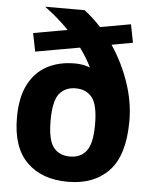

<svg xmlns="http://www.w3.org/2000/svg" viewBox="-56 -854 714 912"><g transform="rotate(5 301.0 -398.5)"><path d="M301.5 11Q177.5 11 106 -59.5Q34.5 -130 34.5 -272Q34.5 -368 66.2 -430Q98 -492 154.8 -522Q211.5 -552 286.5 -552Q326 -552 359 -539Q337 -584.5 304 -629L93.5 -591.5L76 -678.5L238 -707.5Q186 -761.5 122 -808H310Q352 -776.5 390 -734.5L535.5 -760.5L552.5 -674L452 -655.5Q505 -577 536.5 -485.2Q568 -393.5 568 -303Q568 -139 497 -64Q426 11 301.5 11ZM301.5 -109.5Q352 -109.5 379.5 -145Q407 -180.5 407 -270.5Q407 -364.5 379.2 -399.5Q351.5 -434.5 301 -434.5Q250.5 -434.5 222.8 -399.8Q195 -365 195 -272Q195 -179 222.5 -144.2Q250 -109.5 301.5 -109.5Z"/></g></svg>

Font: Encode Sans
Style: Bold
Weight: 700
Designer: Multiple Designers
Foundry: Impallari Type
Version: Version 3.002; ttfautohint (v1.8.3) -l 8 -r 50 -G 200 -x 14 